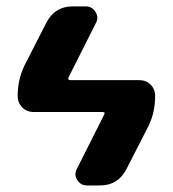

<svg xmlns="http://www.w3.org/2000/svg" viewBox="-20 -560 540 600"><path d="M415 -309.6Q436.5 -309.6 450.7 -295.4Q464.8 -281.2 464.8 -259.8Q464.8 -208 443.4 -165L375 -31.2Q348.6 19.5 293 19.5H252Q232.4 19.5 221.7 2.9Q210.9 -13.7 219.7 -31.2L305.7 -202.1Q309.6 -210 300.8 -210H85Q63.5 -210 49.3 -224.6Q35.2 -239.3 35.2 -259.8Q35.2 -311.5 56.6 -355.5L125 -489.3Q151.4 -540 207 -540H248Q267.6 -540 278.3 -522.9Q289.1 -505.9 280.3 -489.3L194.3 -318.4Q190.4 -310.5 199.2 -309.6Z"/></svg>

Font: Rounded Mgen+ 1mn bold
Style: Bold
Weight: 700
Designer: [Source Han Sans]
Ryoko NISHIZUKA  (kana & ideographs); Paul D. Hunt (Latin, Greek & Cyrillic); Wenlong ZHANG  (bopomofo
Version: Version 1.059.20150602